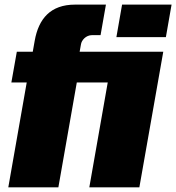

<svg xmlns="http://www.w3.org/2000/svg" viewBox="-20 -804 756 824"><path d="M680.7 -582H321.8L327.6 -614.3C330.1 -630.4 347.7 -653.3 376 -653.3H411.6L434.6 -784.2H302.2C196.3 -784.2 145.5 -723.1 128.9 -628.9L120.6 -582H52.2L28.8 -450.2H94.7L15.6 0H230.5L309.6 -450.2H442.4L363.3 0H578.1ZM503.9 -784.2 479.5 -644.5H691.9L716.3 -784.2Z"/></svg>

Font: Decalotype Black Italic
Style: Regular
Weight: 900
Italic angle: -10°
Designer: Alfredo Marco Pradil
Foundry: Alfredo Marco Pradil
Version: Version 1.0